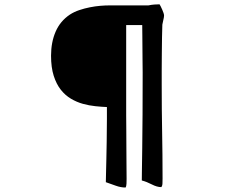

<svg xmlns="http://www.w3.org/2000/svg" viewBox="-20 -757 1040 876"><path d="M657.2 -732.4Q671.9 -735.4 684.1 -736.3Q696.3 -737.3 708 -737.3Q710 -734.4 713.4 -727.5Q716.8 -720.7 720.2 -712.9Q723.6 -705.1 726.1 -697.8Q728.5 -690.4 728.5 -686.5Q728.5 -678.7 725.1 -665.5Q721.7 -652.3 720.7 -644.5Q719.7 -622.1 719.2 -586.4Q718.8 -550.8 718.3 -511.2Q717.8 -471.7 717.8 -434.1Q717.8 -396.5 717.8 -370.1Q717.8 -257.8 719.7 -155.3Q721.7 -52.7 721.7 57.6Q721.7 68.4 721.2 80.1Q720.7 91.8 715.8 96.7Q696.3 96.7 672.9 84.5Q649.4 72.3 627 66.4Q627 68.4 627.4 28.8Q627.9 -10.7 628.9 -78.6Q629.9 -146.5 630.4 -236.3Q630.9 -326.2 630.9 -425.8Q630.9 -444.3 630.4 -473.6Q629.9 -502.9 629.9 -534.7Q629.9 -566.4 629.4 -595.7Q628.9 -625 628.9 -642.6H555.7V-231.4Q555.7 -205.1 556.2 -166Q556.6 -127 556.6 -85Q556.6 -43 557.1 -4.4Q557.6 34.2 557.6 59.6Q557.6 68.4 557.1 81.1Q556.6 93.8 552.7 98.6Q531.2 98.6 508.3 90.3Q485.4 82 462.9 74.2Q462.9 52.7 463.9 26.9Q464.8 1 465.3 -32.7Q465.8 -66.4 466.8 -110.8Q467.8 -155.3 467.8 -213.9V-268.6Q443.4 -269.5 415 -272.5Q386.7 -275.4 358.4 -283.2Q330.1 -291 303.7 -306.6Q277.3 -322.3 257.3 -347.7Q237.3 -373 225.1 -411.1Q212.9 -449.2 212.9 -502.9Q212.9 -564.5 233.9 -612.8Q254.9 -661.1 298.8 -690.4Q318.4 -703.1 341.8 -710.9Q365.2 -718.8 389.6 -723.6Q414.1 -728.5 437.5 -730.5Q460.9 -732.4 480.5 -732.4Z"/></svg>

Font: JasonHandwriting1
Style: Regular
Weight: 400
Version: Version 1.48.20